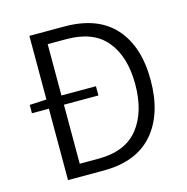

<svg xmlns="http://www.w3.org/2000/svg" viewBox="-99 -751 823 845"><g transform="rotate(-15 312.5 -328.5)"><path d="M108.4 0V-325.2H31.2V-363.3L108.4 -367.2V-657.2H267.6Q419.4 -657.2 496.6 -571Q573.7 -484.9 573.7 -331.5Q573.7 -177.2 497.1 -88.6Q420.4 0 270.5 0ZM176.8 -56.2H262.2Q384.8 -56.2 444.1 -130.6Q503.4 -205.1 503.4 -331.5Q503.4 -457 444.1 -529.1Q384.8 -601.1 262.2 -601.1H176.8V-367.2H334V-325.2H176.8Z"/></g></svg>

Font: Varta Light Light
Style: Regular
Weight: 300
Version: Version 1.004